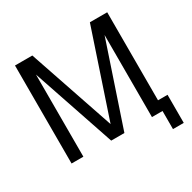

<svg xmlns="http://www.w3.org/2000/svg" viewBox="-185 -916 1239 1237"><g transform="rotate(-30 434.5 -297.0)"><path d="M473.1 0H375L168 -610.8V0H80.1V-729H209L424.8 -94.2L637.2 -729H766.1V-74.2H836.9V134.8H756.8V0H678.2V-610.8Z"/></g></svg>

Font: Miedinger*
Style: Book
Weight: 400
Version: Version 001.000